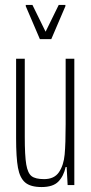

<svg xmlns="http://www.w3.org/2000/svg" viewBox="-20 -747 368 775"><path d="M45 -190V-510H80V-195Q80 -118 86 -83Q92 -48 107.5 -36Q123 -24 158 -24Q199 -24 218 -52Q237 -80 241 -123.5Q245 -167 245 -246V-510H280V0H253L249 -73H245Q237 -36 215.5 -14Q194 8 148 8Q103 8 81.5 -10.5Q60 -29 52.5 -70Q45 -111 45 -190ZM141 -589 84 -722V-727H111L164 -619L217 -727H244V-722L187 -589Z"/></svg>

Font: Saira Ultra Condensed Thin
Style: Regular
Weight: 100
Width: 1
Designer: Hector Gatti with collaboration of the Omnibus-Type team
Foundry: Omnibus-Type
Version: Version 1.001; ttfautohint (v1.8)